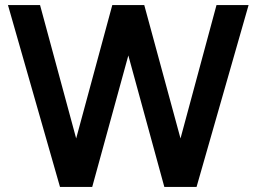

<svg xmlns="http://www.w3.org/2000/svg" viewBox="-20 -740 1016 760"><path d="M217.5 0 11.5 -720H138.5L281.5 -192L424.5 -720H551L694.5 -192L837 -720H964L758 0H630.5L488 -520.5L345 0Z"/></svg>

Font: Vela Sans Bd
Style: Bold
Weight: 700
Designer: Principal design: Mikhail Sharanda - project Manrope.
Design modification: Ravid Balaliev
Foundry: Mikhail Sharanda
Version: Version 1.001